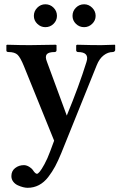

<svg xmlns="http://www.w3.org/2000/svg" viewBox="-20 -645 573 897"><path d="M318.8 -570.8Q318.8 -593.3 334.7 -609.1Q350.6 -625 373 -625Q394.5 -625 410.6 -608.9Q426.8 -592.8 426.8 -570.8Q426.8 -549.3 410.6 -533.7Q394.5 -518.1 373 -518.1Q350.6 -518.1 334.7 -533.7Q318.8 -549.3 318.8 -570.8ZM138.2 -570.8Q138.2 -592.8 154.1 -608.9Q169.9 -625 191.9 -625Q214.4 -625 230.2 -609.1Q246.1 -593.3 246.1 -570.8Q246.1 -549.3 230.2 -533.7Q214.4 -518.1 191.9 -518.1Q170.4 -518.1 154.3 -533.7Q138.2 -549.3 138.2 -570.8ZM432.1 -340.8 266.1 70.8Q251.5 106.4 237.8 132.1Q224.1 157.7 205.1 182.4Q186 207 161.9 219.7Q137.7 232.4 108.9 232.4Q99.6 232.4 87.9 229.5Q76.2 226.6 63.2 220.7Q50.3 214.8 41.7 203.6Q33.2 192.4 33.2 177.7Q33.2 153.8 50.8 140.1Q68.4 126.5 91.8 126.5Q103 126.5 115.7 133.8Q128.4 141.6 133.8 149.9Q145 167 152.8 167Q157.2 167 165.5 157.2Q173.8 147.5 187.7 122.1Q201.7 96.7 214.8 61L232.9 12.2L91.8 -335.9Q75.7 -375.5 62.5 -388.7Q48.8 -401.9 20 -401.9Q9.8 -401.9 9.8 -409.2V-434.1L13.2 -436Q77.6 -434.1 119.1 -434.1L240.2 -436L244.1 -434.1V-410.2Q244.1 -405.8 241.2 -403.8Q238.3 -401.9 235.8 -401.9Q206.5 -401.9 198.2 -390.9Q189.9 -379.9 199.2 -356.9L292 -105Q349.6 -244.6 383.8 -355Q399.4 -401.9 344.2 -401.9Q340.8 -401.9 338.4 -404.3Q335.9 -406.7 335.9 -409.2V-433.1L339.8 -436Q408.7 -434.1 452.1 -434.1L516.1 -436L518.1 -434.1V-411.1Q518.1 -407.7 514.6 -404.8Q511.2 -401.9 506.8 -401.9Q484.4 -401.9 464.4 -386.5Q444.3 -371.1 432.1 -340.8Z"/></svg>

Font: Linux Libertine G
Style: Semibold
Weight: 600
Designer: Philipp H. Poll
Foundry: Philipp H. Poll
Version: Version 5.1.1